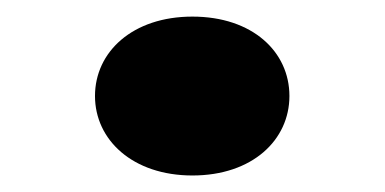

<svg xmlns="http://www.w3.org/2000/svg" viewBox="-20 -199 459 229"><path d="M93.3 -84.5C93.3 -32.2 138.2 10.3 209.5 10.3C281.2 10.3 325.2 -32.2 325.2 -84.5C325.2 -137.2 281.2 -179.2 209.5 -179.2C138.2 -179.2 93.3 -137.2 93.3 -84.5Z"/></svg>

Font: Krona One
Style: Regular
Weight: 400
Designer: Yvonne Schüttler
Foundry: Yvonne Schüttler
Version: Version 1.002